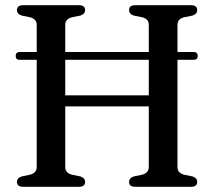

<svg xmlns="http://www.w3.org/2000/svg" viewBox="-20 -720 826 740"><path d="M231.5 -76.5Q231.5 -53 258 -46.5L290 -40Q308 -34 308 -19Q308 0 284.5 0H68.5Q45.5 0 45.5 -19Q45.5 -34 63.5 -40L95 -46.5Q121.5 -53 121.5 -76.5V-489.5H55Q40.5 -489.5 40.5 -504.5Q40.5 -519.5 55.5 -519.5H121.5V-624Q121.5 -647 95.5 -653.5L63.5 -660Q45.5 -666 45.5 -681Q45.5 -700 68.5 -700H284.5Q308 -700 308 -681Q308 -666 290 -660L257.5 -653.5Q231.5 -647 231.5 -624V-519.5H553.5V-624Q553.5 -647 528 -653.5L495.5 -660Q477.5 -666 477.5 -681Q477.5 -700 501 -700H716.5Q740 -700 740 -681Q740 -666 722 -660L689.5 -653.5Q664 -647 664 -624V-519.5H726.5Q742 -519.5 742 -504.5Q742 -489.5 726.5 -489.5H664V-76.5Q664 -53 690 -46.5L722 -40Q740 -34 740 -19Q740 0 716.5 0H501Q477.5 0 477.5 -19Q477.5 -34 495.5 -40L527 -46.5Q553.5 -53 553.5 -76.5V-310H231.5ZM231.5 -352.5H553.5V-489.5H231.5Z"/></svg>

Font: Fraunces 72pt Soft
Style: Regular
Weight: 400
Version: Version 1.000;[b76b70a41]